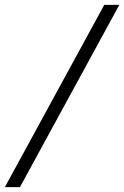

<svg xmlns="http://www.w3.org/2000/svg" viewBox="-86 -740 511 790"><path d="M-66 30 343 -720H405L-4 30Z"/></svg>

Font: Radio Canada Light
Style: Italic
Weight: 300
Italic angle: -12°
Designer: Charles Daoud, Etienne Aubert Bonn, Alexandre Saumier Demers, Jacques Le Bailly
Foundry: Radio-Canada
Version: Version 2.104; ttfautohint (v1.8.4.7-5d5b);gftools[0.9.28.de